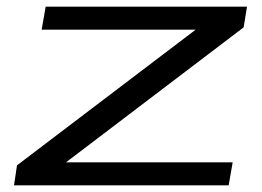

<svg xmlns="http://www.w3.org/2000/svg" viewBox="-20 -556 787 576"><path d="M22 0 31 -60 567 -467H105L117 -536H721L711 -474L178 -69H678L666 0Z"/></svg>

Font: Georama ExtraExtended
Style: Italic
Weight: 400
Width: 8
Italic angle: -9°
Designer: Jean-Baptiste Levee
Foundry: Production Type
Version: Version 1.000